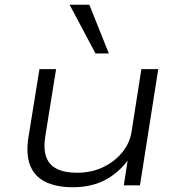

<svg xmlns="http://www.w3.org/2000/svg" viewBox="-20 -780 756 808"><path d="M286 8Q219 8 172.5 -14Q126 -36 107 -83.5Q88 -131 100 -204L146 -489H216L171 -209Q162 -154 174.5 -119.5Q187 -85 220 -69Q253 -53 304 -53Q365 -53 414 -76.5Q463 -100 495 -139.5Q527 -179 534 -228L575 -489H646L569 0H501L519 -116H526Q485 -57 426 -24.5Q367 8 286 8ZM382 -555 273 -760H356L438 -555Z"/></svg>

Font: Nunito Sans 10pt Expanded Light
Style: Italic
Weight: 300
Width: 7
Italic angle: -9°
Designer: Vernon Adams
Foundry: Vernon Adams
Version: Version 3.101;gftools[0.9.27]